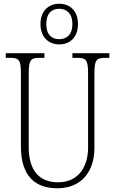

<svg xmlns="http://www.w3.org/2000/svg" viewBox="-20 -999 618 1029"><path d="M298 -761C354 -761 398 -799 398 -870C398 -941 354 -979 298 -979C241 -979 197 -941 197 -870C197 -799 241 -761 298 -761ZM298 -789C258 -789 228 -812 228 -870C228 -928 258 -952 298 -952C336 -952 368 -928 368 -870C368 -812 336 -789 298 -789ZM287 10C421 10 486 -85 486 -205V-605C486 -679 497 -689 545 -689H566V-714H368V-689H393C441 -689 452 -679 452 -606V-207C452 -113 406 -22 291 -22C196 -22 134 -79 134 -210V-605C134 -679 145 -689 193 -689H218V-714H11V-689H33C81 -689 92 -679 92 -607V-214C92 -54 170 10 287 10Z"/></svg>

Font: Noto Serif Armenian Condensed ExtraLight
Style: Regular
Weight: 200
Width: 3
Designer: Monotype Design Team
Foundry: Monotype Imaging Inc.
Version: Version 2.008